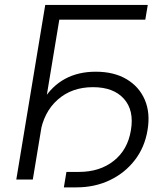

<svg xmlns="http://www.w3.org/2000/svg" viewBox="-20 -748 697 800"><path d="M595.7 -727.5 585.4 -666H227.1L116.7 0H47.9L168.5 -727.5ZM246.1 32.7 256.8 -31.7H309.1Q396 -31.7 454.1 -77.9Q512.2 -124 525.4 -205.1Q539.6 -288.1 496.3 -336.4Q453.1 -384.8 367.2 -384.8Q279.3 -384.8 220.5 -332.8Q161.6 -280.8 147 -189.9H111.8Q125.5 -273.9 160.6 -331.5Q195.8 -389.2 250.7 -419.2Q305.7 -449.2 378.9 -449.2Q454.6 -449.2 507.1 -418.2Q559.6 -387.2 583.3 -332.3Q606.9 -277.3 594.7 -205.6Q583 -134.3 541.7 -80.8Q500.5 -27.3 437.7 2.7Q375 32.7 298.3 32.7Z"/></svg>

Font: Inter 17pt Light
Style: Italic
Weight: 300
Italic angle: -9.3988°
Version: Version 4.001;git-66647c0bb